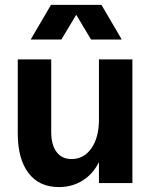

<svg xmlns="http://www.w3.org/2000/svg" viewBox="-20 -740 615 776"><path d="M217.8 16.1Q138.2 16.1 95 -40.8Q51.8 -97.7 51.8 -201.2V-500H187V-207Q187 -154.8 208.5 -126Q230 -97.2 269 -97.2Q319.3 -97.2 349.6 -140.9Q379.9 -184.6 379.9 -256.8V-500H515.1V0H379.9V-85Q356.4 -37.1 314.2 -10.5Q272 16.1 217.8 16.1ZM104 -580.1 186 -720.2H390.1L472.2 -580.1H348.1L288.1 -680.2L228 -580.1Z"/></svg>

Font: Uncut Sans
Style: Bold
Weight: 700
Designer: Kasper Nordkvist
Foundry: UNCUT.wtf
Version: Version 1.304;Glyphs 3.2 (3246)